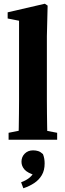

<svg xmlns="http://www.w3.org/2000/svg" viewBox="-20 -748 349 1028"><path d="M26 0V-37L117 -55H192L286 -37V0ZM78 0Q80 -31 80.5 -66.5Q81 -102 81.5 -138.5Q82 -175 82 -210V-637L21 -649V-682L220 -728L235 -718L231 -554V-210Q231 -175 231.5 -138.5Q232 -102 232.5 -66.5Q233 -31 235 0ZM219 127Q219 164 204 189.5Q189 215 163.5 232Q138 249 105 260L93 228Q122 217 139 202.5Q156 188 169 163L170 191Q127 178 111 159.5Q95 141 95 118Q95 92 112.5 74.5Q130 57 157 57Q172 57 184.5 61Q197 65 210 77Q215 90 217 102Q219 114 219 127Z"/></svg>

Font: Source Serif 4 36pt
Style: Bold
Weight: 700
Designer: Frank Grießhammer
Foundry: Adobe Systems Incorporated
Version: Version 4.004;hotconv 1.0.116;makeotfexe 2.5.65601